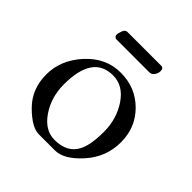

<svg xmlns="http://www.w3.org/2000/svg" viewBox="-157 -675 809 809"><g transform="rotate(45 247.5 -270.5)"><path d="M150 -555H353Q358 -555 362 -551Q366 -547 366 -536Q366 -525 358 -512.5Q350 -500 335 -500H140Q135 -500 130.5 -504Q126 -508 126 -516Q126 -524 132 -539.5Q138 -555 150 -555ZM237 -383Q117 -383 117 -210Q117 -133 157 -74.5Q197 -16 255 -16Q330 -16 358 -71Q378 -110 378 -187Q378 -264 338 -323.5Q298 -383 237 -383ZM92 -43Q35 -100 35 -186.5Q35 -273 99.5 -343.5Q164 -414 252 -414Q340 -414 400 -354.5Q460 -295 460 -207Q460 -119 400.5 -52.5Q341 14 287.5 14Q234 14 191.5 14Q149 14 92 -43Z"/></g></svg>

Font: EB Garamond
Style: Regular
Weight: 400
Version: Version 0.012